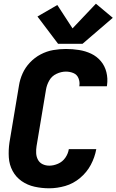

<svg xmlns="http://www.w3.org/2000/svg" viewBox="-20 -1007 628 1035"><path d="M245 8Q288 8 331.5 -4.5Q375 -17 411.5 -47.5Q448 -78 469.5 -118.5Q491 -159 499 -203H351Q347 -178 332 -156.5Q317 -135 293 -124.5Q269 -114 246 -114Q226 -114 209.5 -122Q193 -130 184.5 -146Q176 -162 175 -181Q174 -200 177 -219L228 -524Q232 -549 245.5 -573Q259 -597 284.5 -609Q310 -621 335 -621Q357 -621 376 -613Q395 -605 403 -585.5Q411 -566 408 -545L407 -542H556L557 -548Q562 -584 553.5 -618Q545 -652 523.5 -677.5Q502 -703 471.5 -717.5Q441 -732 406 -737.5Q371 -743 335 -743Q301 -743 266.5 -737Q232 -731 199.5 -714Q167 -697 141.5 -670Q116 -643 101.5 -610.5Q87 -578 82 -544L31 -239Q25 -198 27.5 -158.5Q30 -119 48 -85.5Q66 -52 97 -30.5Q128 -9 166.5 -0.5Q205 8 245 8ZM293 -771H425L588 -911L497 -987L371 -854L289 -980L182 -918Z"/></svg>

Font: Iosevka Sparkle Heavy Oblique
Style: Regular
Weight: 900
Italic angle: -9°
Designer: Belleve Invis
Foundry: Belleve Invis
Version: Version 4.5.0; ttfautohint (v1.8.3)